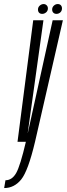

<svg xmlns="http://www.w3.org/2000/svg" viewBox="-100 -700 330 948"><path d="M-13.5 0H73L210.5 -600H160L37.5 -44H37L114.5 -600H64ZM-79.5 228.5Q-29.5 228.5 4.8 186Q39 143.5 73 0L28 -1Q0 119 -20.2 154.5Q-40.5 190 -73 190ZM108.5 -631.5Q119 -631.5 127.8 -639Q136.5 -646.5 136.5 -658.5Q136.5 -668 130.2 -674Q124 -680 115.5 -680Q105 -680 96.2 -672.2Q87.5 -664.5 87.5 -653Q87.5 -643 93 -637.2Q98.5 -631.5 108.5 -631.5ZM178.5 -631.5Q190 -631.5 198 -639Q206 -646.5 206 -658.5Q206 -668 200.5 -674Q195 -680 185 -680Q174.5 -680 166 -672.2Q157.5 -664.5 157.5 -653Q157.5 -643 163.5 -637.2Q169.5 -631.5 178.5 -631.5Z"/></svg>

Font: Anybody UltraCondensed Light
Style: Italic
Weight: 300
Width: 1
Italic angle: -10°
Version: Version 1.113;gftools[0.9.25]